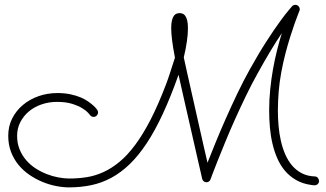

<svg xmlns="http://www.w3.org/2000/svg" viewBox="-20 -768 1369 806"><path d="M1163.1 -628.9Q1142.1 -598.1 1116.2 -555.2Q1090.3 -512.2 1061 -459Q1036.1 -414.6 1012 -364.5Q987.8 -314.5 965.8 -265.4Q943.8 -216.3 925.3 -171.1Q906.7 -126 893.1 -91.6Q879.4 -57.1 871.6 -36.4Q863.8 -15.6 863.8 -15.1Q858.9 -2.9 846.2 -2.9Q839.8 -2.9 835 -7.1Q830.1 -11.2 828.6 -17.6Q828.6 -18.1 824 -38.3Q819.3 -58.6 811.5 -92.5Q803.7 -126.5 793.7 -170.7Q783.7 -214.8 772.7 -262.9Q761.7 -311 750.5 -360.4Q739.3 -409.7 729.5 -454.1Q696.8 -361.8 663.8 -290.8Q630.9 -219.7 596.2 -167.2Q561.5 -114.7 524.7 -79.1Q487.8 -43.5 447.5 -21.7Q407.2 0 363 9.3Q318.8 18.6 269.5 18.6Q244.1 18.6 215.3 12.9Q186.5 7.3 158.2 -4.4Q129.9 -16.1 104 -33.7Q78.1 -51.3 58.1 -75.4Q38.1 -99.6 26.4 -130.1Q14.6 -160.6 14.6 -198.2Q14.6 -237.8 31.2 -270.8Q47.9 -303.7 76.2 -327.4Q104.5 -351.1 141.8 -364.3Q179.2 -377.4 220.7 -377.4Q251 -377.4 275.1 -372.3Q299.3 -367.2 317.9 -359.4Q336.4 -351.6 349.6 -342.3Q362.8 -333 371.6 -325.2Q380.4 -317.4 384.3 -311.8Q388.2 -306.2 388.7 -306.2Q391.6 -300.8 391.6 -295.9Q391.6 -289.1 386.5 -283.2Q381.3 -277.3 373 -277.3Q363.3 -277.3 357.4 -285.6Q356.9 -286.1 349.6 -294.7Q342.3 -303.2 325.7 -313.5Q309.1 -323.7 283 -332Q256.8 -340.3 219.2 -340.3Q185.1 -340.3 154.5 -329.8Q124 -319.3 101.3 -300.3Q78.6 -281.2 65.2 -255.1Q51.8 -229 51.8 -197.8Q51.8 -167 62 -141.6Q72.3 -116.2 89.4 -96.2Q106.4 -76.2 128.9 -61.5Q151.4 -46.9 175.8 -37.4Q200.2 -27.8 224.9 -23.2Q249.5 -18.6 271.5 -18.6Q308.6 -18.6 344 -24.2Q379.4 -29.8 413.8 -45.4Q448.2 -61 481.4 -88.4Q514.6 -115.7 547.4 -159.7Q580.1 -203.6 612.1 -265.6Q644 -327.6 676.3 -412.1Q686 -437.5 695.3 -466.8Q704.6 -496.1 714.4 -525.9Q706.1 -568.8 702.4 -599.1Q698.7 -629.4 698.7 -649.4Q698.7 -670.9 702.1 -683.6Q705.6 -696.3 710.9 -702.9Q716.3 -709.5 722.7 -711.2Q729 -712.9 734.9 -712.9Q739.7 -712.9 745.8 -710.9Q752 -709 757.1 -702.4Q762.2 -695.8 765.6 -683.1Q769 -670.4 769 -648.9Q769 -625.5 764.6 -594.7Q760.3 -564 751.5 -526.9Q757.8 -497.1 766.1 -460.4Q774.4 -423.8 783.2 -384.5Q792 -345.2 801.3 -304.2Q810.5 -263.2 819.3 -224.1Q828.1 -185.1 836.2 -149.4Q844.2 -113.8 851.1 -85Q864.3 -118.2 883.3 -165.3Q902.3 -212.4 925.8 -265.4Q949.2 -318.4 975.3 -373.3Q1001.5 -428.2 1028.8 -477.1Q1067.4 -546.4 1099.6 -595.9Q1131.8 -645.5 1155.3 -677.7Q1178.7 -710 1192.1 -725.3Q1205.6 -740.7 1206.5 -742.2Q1211.9 -747.6 1219.7 -747.6Q1228 -747.6 1233.2 -741.9Q1238.3 -736.3 1238.3 -729Q1238.3 -725.6 1236.8 -722.2Q1236.8 -721.7 1231.2 -707.8Q1225.6 -693.8 1217 -669.7Q1208.5 -645.5 1198.2 -613Q1188 -580.6 1178.2 -543.2Q1168.5 -505.9 1160.9 -465.1Q1153.3 -424.3 1149.9 -383.8Q1148.4 -365.2 1147.5 -345Q1146.5 -324.7 1146.5 -304.2Q1146.5 -272 1149.4 -239.3Q1152.3 -206.5 1159.2 -176.3Q1166 -146 1177.7 -119.4Q1189.5 -92.8 1206.5 -72.8Q1223.6 -52.7 1247.3 -40.5Q1271 -28.3 1302.2 -27.3Q1310.1 -26.9 1314.7 -20.8Q1319.3 -14.6 1319.3 -7.8Q1319.3 -1 1314 4.4Q1308.6 9.8 1301.3 9.8Q1293.5 9.8 1285.6 8.3Q1250.5 3.4 1223.6 -12Q1196.8 -27.3 1177.2 -50Q1157.7 -72.8 1144.8 -101.8Q1131.8 -130.9 1124 -164.1Q1116.2 -197.3 1113 -233.2Q1109.9 -269 1109.9 -305.7Q1109.9 -349.1 1114.3 -392.6Q1118.7 -436 1126 -477.3Q1133.3 -518.6 1143.1 -557.1Q1152.8 -595.7 1163.1 -628.9Z"/></svg>

Font: Sacramento
Style: Regular
Weight: 400
Designer: Astigmatic (AOETI)
Foundry: Astigmatic (AOETI)
Version: Version 1.000